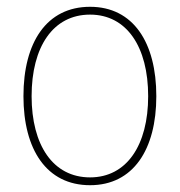

<svg xmlns="http://www.w3.org/2000/svg" viewBox="-20 -537 529 565"><path d="M245 8C372 8 440 -97 440 -254C440 -412 372 -517 245 -517C117 -517 49 -412 49 -254C49 -97 117 8 245 8ZM245 -15C136 -15 73 -110 73 -254C73 -399 136 -494 245 -494C353 -494 416 -399 416 -254C416 -110 353 -15 245 -15Z"/></svg>

Font: Noto Sans Thai Looped Condensed Thin
Style: Regular
Weight: 100
Width: 3
Designer: Sasikarn Vongin, Ben Mitchell
Foundry: The Fontpad Ltd
Version: Version 1.001